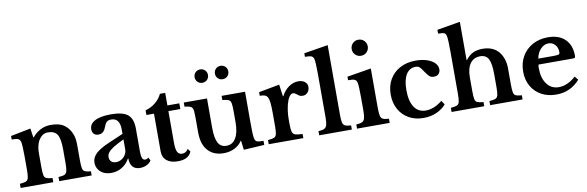

<svg xmlns="http://www.w3.org/2000/svg" viewBox="-55 -1322 5578 1824"><g transform="rotate(-10 2734.5 -409.5)"><path d="M257 -301V-163Q257 -109 262 -84Q267 -59 285.5 -51Q304 -43 344 -40V0H29V-40Q68 -43 87 -50.5Q106 -58 112 -82Q118 -106 118 -156V-281Q118 -340 116 -376.5Q114 -413 111 -426Q105 -452 88 -460Q71 -468 25 -468V-502L218 -540L231 -452H235Q268 -493 313.5 -516.5Q359 -540 412 -540Q476 -540 515.5 -522.5Q555 -505 586 -464Q603 -441 616 -404.5Q629 -368 629 -304V-163Q629 -109 634 -84Q639 -59 657.5 -51Q676 -43 714 -40V0H401V-40Q441 -42 459.5 -50Q478 -58 484 -82.5Q490 -107 490 -156V-292Q490 -394 464.5 -434.5Q439 -475 374 -475Q342 -475 319 -457Q296 -439 279 -407Q270 -389 263.5 -360.5Q257 -332 257 -301Z M931 -278 1071 -338V-380Q1071 -491 988 -491Q959 -491 944 -476.5Q929 -462 915 -424Q907 -401 890 -386Q873 -371 845 -371Q817 -371 801.5 -387.5Q786 -404 786 -432Q786 -483 839 -511.5Q892 -540 995 -540Q1109 -540 1157 -500Q1205 -460 1205 -364V-145Q1205 -101 1213.5 -80.5Q1222 -60 1241 -60Q1258 -60 1274 -73L1289 -44Q1276 -20 1246 -5Q1216 10 1180 10Q1134 10 1109.5 -17.5Q1085 -45 1085 -97H1080Q1053 -47 1006 -19Q959 9 903 9Q857 9 825 -8.5Q793 -26 777 -54Q761 -82 761 -114Q761 -163 801.5 -201.5Q842 -240 931 -278ZM1071 -190V-285Q1008 -255 971 -232Q934 -209 918 -188Q902 -167 902 -143Q902 -116 919 -100Q936 -84 965 -84Q993 -84 1017 -98Q1041 -112 1056 -136.5Q1071 -161 1071 -190Z M1399 -475H1326V-520Q1385 -537 1426 -572Q1467 -607 1487 -651H1538V-530H1653V-475H1538V-168Q1538 -107 1552 -80.5Q1566 -54 1597 -54Q1636 -54 1656 -90L1677 -61Q1649 10 1545 10Q1476 10 1437.5 -22Q1399 -54 1399 -112Z M2148 -262V-366Q2148 -420 2143 -445Q2138 -470 2120 -478Q2102 -486 2061 -490V-530H2287V-227Q2287 -166 2288.5 -131.5Q2290 -97 2294 -80Q2299 -55 2314.5 -47.5Q2330 -40 2379 -40V-1L2180 11L2169 -78H2165Q2140 -37 2092.5 -13.5Q2045 10 1987 10Q1880 10 1824 -66Q1781 -124 1781 -231V-366Q1781 -407 1779 -430.5Q1777 -454 1768.5 -465.5Q1760 -477 1743 -482Q1726 -487 1696 -490V-530H1920V-247Q1920 -147 1945 -101Q1970 -55 2025 -55Q2085 -55 2116 -109Q2148 -161 2148 -262ZM1839 -748Q1839 -776 1857.5 -794.5Q1876 -813 1903 -813Q1931 -813 1949.5 -794.5Q1968 -776 1968 -748Q1968 -721 1949.5 -702.5Q1931 -684 1903 -684Q1876 -684 1857.5 -702.5Q1839 -721 1839 -748ZM2035 -748Q2035 -776 2053.5 -794.5Q2072 -813 2099 -813Q2127 -813 2145.5 -794.5Q2164 -776 2164 -748Q2164 -721 2145.5 -702.5Q2127 -684 2099 -684Q2072 -684 2053.5 -702.5Q2035 -721 2035 -748Z M2650 -203V-155Q2650 -104 2657 -79.5Q2664 -55 2687 -48Q2710 -41 2756 -40V0H2422V-40Q2463 -43 2481.5 -51Q2500 -59 2505.5 -83Q2511 -107 2511 -157V-279Q2511 -341 2507.5 -378.5Q2504 -416 2494.5 -435.5Q2485 -455 2466.5 -461.5Q2448 -468 2418 -468V-503L2618 -540L2634 -425H2638Q2665 -478 2709 -509Q2753 -540 2802 -540Q2840 -540 2864 -521Q2888 -502 2888 -473Q2888 -441 2869.5 -419Q2851 -397 2819 -397Q2799 -397 2784.5 -407Q2770 -417 2758 -427Q2746 -437 2732 -437Q2713 -437 2696 -412Q2679 -387 2668 -345Q2660 -315 2655 -277.5Q2650 -240 2650 -203Z M3137 -830V-164Q3137 -111 3142.5 -85Q3148 -59 3167 -50.5Q3186 -42 3224 -40V0H2909V-40Q2947 -42 2966 -51.5Q2985 -61 2991.5 -85.5Q2998 -110 2998 -157V-570Q2998 -628 2996 -666Q2994 -704 2991 -717Q2986 -742 2968.5 -750Q2951 -758 2905 -758V-792Z M3355 -752Q3355 -785 3377.5 -807.5Q3400 -830 3432 -830Q3465 -830 3487.5 -807.5Q3510 -785 3510 -752Q3510 -720 3487.5 -697.5Q3465 -675 3432 -675Q3400 -675 3377.5 -697.5Q3355 -720 3355 -752ZM3502 -540V-164Q3502 -111 3507.5 -85Q3513 -59 3532 -50.5Q3551 -42 3589 -40V0H3274V-40Q3312 -42 3331 -51.5Q3350 -61 3356.5 -85.5Q3363 -110 3363 -157V-280Q3363 -338 3361 -376Q3359 -414 3356 -427Q3351 -452 3333.5 -460Q3316 -468 3270 -468V-502Z M4108 -121 4134 -83Q4097 -39 4040 -14.5Q3983 10 3916 10Q3835 10 3774 -24.5Q3713 -59 3679 -120.5Q3645 -182 3645 -262Q3645 -346 3681.5 -408.5Q3718 -471 3783 -505.5Q3848 -540 3935 -540Q3994 -540 4041 -524.5Q4088 -509 4115 -482Q4142 -455 4142 -420Q4142 -394 4126 -376.5Q4110 -359 4080 -359Q4052 -359 4036.5 -373.5Q4021 -388 4006 -410Q3988 -437 3976.5 -452.5Q3965 -468 3954 -475Q3943 -482 3923 -482Q3864 -482 3831.5 -429Q3799 -376 3799 -278Q3799 -172 3837.5 -114Q3876 -56 3949 -56Q3989 -56 4030 -73Q4071 -90 4108 -121Z M4414 -297V-164Q4414 -110 4419 -84.5Q4424 -59 4442.5 -51Q4461 -43 4501 -40V0H4186V-40Q4227 -43 4245.5 -51Q4264 -59 4269.5 -83Q4275 -107 4275 -157V-568Q4275 -681 4268 -716Q4263 -742 4247 -748.5Q4231 -755 4189 -755V-792L4412 -830V-461H4416Q4447 -502 4485.5 -521Q4524 -540 4579 -540Q4679 -540 4733 -477Q4759 -446 4772.5 -404.5Q4786 -363 4786 -319V-164Q4786 -109 4791 -83.5Q4796 -58 4814 -50.5Q4832 -43 4871 -40V0H4558V-40Q4598 -42 4617 -50Q4636 -58 4641.5 -82.5Q4647 -107 4647 -157V-280Q4647 -387 4624 -430.5Q4601 -474 4545 -474Q4485 -474 4451 -431Q4432 -407 4423 -372.5Q4414 -338 4414 -297Z M5396 -128 5424 -93Q5333 10 5197 10Q5115 10 5053 -24Q4991 -58 4956.5 -118.5Q4922 -179 4922 -258Q4922 -341 4958.5 -404.5Q4995 -468 5060 -504Q5125 -540 5209 -540Q5315 -540 5374 -482.5Q5433 -425 5433 -323Q5433 -307 5428 -303.5Q5423 -300 5400 -300H5078Q5074 -291 5074 -267Q5074 -170 5116.5 -112.5Q5159 -55 5232 -55Q5274 -55 5315.5 -74Q5357 -93 5396 -128ZM5085 -356H5230Q5271 -356 5282 -360.5Q5293 -365 5293 -382Q5293 -426 5268 -454Q5243 -482 5205 -482Q5162 -482 5128.5 -446.5Q5095 -411 5085 -356Z"/></g></svg>

Font: Libre Baskerville
Style: Bold
Weight: 700
Designer: Pablo Impallari, Rodrigo Fuenzalida
Foundry: Pablo Impallari, Rodrigo Fuenzalida
Version: Version 1.051; ttfautohint (v1.8.4.7-5d5b)